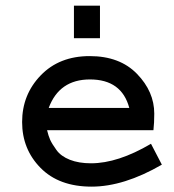

<svg xmlns="http://www.w3.org/2000/svg" viewBox="-20 -658 626 691"><path d="M523.4 -140.6 562.5 -65.4Q425.8 13.7 309.6 13.7Q192.4 13.7 126 -53.7Q59.6 -121.1 59.6 -218.8Q59.6 -317.4 126.5 -386.7Q193.4 -456.1 302.7 -456.1Q411.1 -456.1 473.1 -392.1Q535.2 -328.1 535.2 -249Q535.2 -215.8 532.2 -189.5H149.4Q154.3 -168.9 160.6 -154.8Q167 -140.6 183.1 -118.2Q199.2 -95.7 231.4 -83Q263.7 -70.3 307.6 -70.3Q404.3 -70.3 523.4 -140.6ZM155.3 -269.5H445.3Q418 -372.1 303.7 -372.1Q193.4 -372.1 155.3 -269.5ZM246.1 -520.5V-637.7H339.8V-520.5Z"/></svg>

Font: Thabit-Bold
Style: Bold
Weight: 700
Designer: Regenerated by Nadim Shaikli
Foundry: MAK Alagha
Version: 0.01